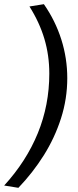

<svg xmlns="http://www.w3.org/2000/svg" viewBox="-23 -758 371 919"><path d="M299 -384Q299 -285 269 -191.5Q239 -98 186.5 -14.5Q134 69 65 141L-3 130Q103 14 158 -120.5Q213 -255 213 -406Q213 -493 189.5 -572Q166 -651 118 -727L187 -738Q242 -659 270.5 -569Q299 -479 299 -384Z"/></svg>

Font: Rosario Medium
Style: Italic
Weight: 500
Italic angle: -8.05°
Version: Version 1.201